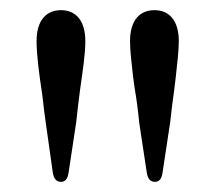

<svg xmlns="http://www.w3.org/2000/svg" viewBox="-20 -831 424 378"><path d="M254 -590 269 -491C271 -478 277 -473 285 -473C293 -473 298 -478 300 -491L315 -590C317 -610 320 -632 323 -654L326 -679C329 -706 332 -731 332 -750C332 -792 312 -811 284 -811C256 -811 236 -792 236 -750C236 -731 239 -707 242 -680L245 -658C249 -635 252 -611 254 -590ZM52 -750C52 -723 57 -685 63 -646C64 -635 66 -624 67 -612L70 -590L84 -491C86 -478 92 -473 100 -473C108 -473 113 -478 115 -491L130 -590C132 -611 135 -634 138 -657C143 -692 148 -725 148 -750C148 -792 128 -811 100 -811C72 -811 52 -792 52 -750Z"/></svg>

Font: 寒蝉锦书宋 Text
Style: Regular
Weight: 400
Designer: 寒蝉锦书宋{Warren} 思源宋体{Ryoko NISHIZUKA 西塚涼子 (kana & ideographs); Frank Grießhammer (Latin, Greek & Cyrillic); Wenlong ZHANG 
Foundry: Adobe & ChillType
Version: Version 2.000;Glyphs 3.1.1 (3135)